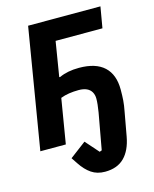

<svg xmlns="http://www.w3.org/2000/svg" viewBox="-131 -785 862 1077"><g transform="rotate(-15 300.0 -246.5)"><path d="M205 119 181 83 275 12 343 89 356 84 394 -126Q402 -174 402 -204Q402 -226 392.5 -242.5Q383 -259 364.5 -267.5Q346 -276 318 -276Q289 -276 262.5 -272Q236 -268 213 -259L170 0H22L138 -698H558L537 -576H265L232 -374H238Q285 -396 352 -396Q449 -396 498 -350.5Q547 -305 547 -218Q547 -182 545 -155Q543 -128 536 -92L511 46Q497 123 456 164Q415 205 344 205Q298 205 265 182.5Q232 160 205 119Z"/></g></svg>

Font: iA Writer Mono V
Style: Regular
Weight: 400
Italic angle: -9.5°
Designer: Mike Abbink, Paul van der Laan, Pieter van Rosmalen
Foundry: Bold Monday
Version: Version 2.000